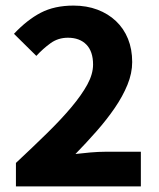

<svg xmlns="http://www.w3.org/2000/svg" viewBox="-20 -667 568 687"><path d="M37 0V-84Q98 -141 148.5 -190.5Q199 -240 235.5 -283.5Q272 -327 292.5 -364.5Q313 -402 313 -436Q313 -483 289 -507.5Q265 -532 223 -532Q188 -532 161 -512.5Q134 -493 110 -467L30 -546Q77 -596 126 -621.5Q175 -647 243 -647Q290 -647 328.5 -632.5Q367 -618 395 -591.5Q423 -565 438 -528Q453 -491 453 -445Q453 -405 436 -363.5Q419 -322 390.5 -280.5Q362 -239 325.5 -197.5Q289 -156 250 -116Q274 -119 303.5 -121.5Q333 -124 356 -124H484V0Z"/></svg>

Font: TT Toshiba Sans
Style: Bold
Weight: 700
Designer: Paul D. Hunt
Foundry: Toshiba Corporation
Version: Version 2.020;PS 2.000;hotconv 1.0.86;makeotf.lib2.5.63406